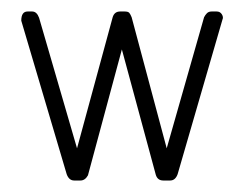

<svg xmlns="http://www.w3.org/2000/svg" viewBox="-20 -314 428 334"><path d="M289 -11Q285 0 276 0H264Q254 0 251 -10L192 -228L133 -9Q128 0 120 0H109Q100 0 96 -11L17 -278Q17 -294 28 -294H36Q44 -294 48 -283L114 -56L176 -284Q179 -294 189 -294H197Q203 -294 205 -291.5Q207 -289 209 -284L270 -56L335 -284Q337 -288 340 -291Q343 -294 348 -294H357Q363 -294 366 -289Q369 -284 367 -280Z"/></svg>

Font: Chathura
Style: Regular
Weight: 400
Designer: Appaji Ambarisha Darbha
Foundry: Aditya Fonts
Version: Version 1.001 2016